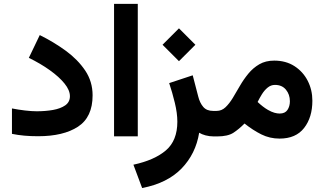

<svg xmlns="http://www.w3.org/2000/svg" viewBox="-20 -702 1668 988"><path d="M168.9 -129.4Q213.9 -129.4 252.7 -136.2Q291.5 -143.1 315.7 -159.9Q339.8 -176.8 339.8 -207Q339.8 -237.8 312 -272.2Q284.2 -306.6 236.3 -340.8Q188.5 -375 128.4 -404.3L184.6 -521.5Q256.8 -485.8 318.6 -440.7Q380.4 -395.5 418.5 -338.9Q456.5 -282.2 456.5 -211.4Q456.5 -99.1 381.3 -50Q306.2 -1 176.3 -1Q138.7 -1 105.7 -3.9Q72.8 -6.8 41.5 -13.2V-144Q73.2 -137.7 108.2 -133.5Q143.1 -129.4 168.9 -129.4Z M689 -682.1V-0.5H566.9V-682.1Z M900.9 -556.2 985.4 -471.7 900.9 -387.2 816.4 -471.7ZM1081.5 0Q1057.6 0 1037.8 -5.4Q1018.1 -10.7 1004.9 -19Q987.3 89.8 914.1 165.3Q840.8 240.7 711.4 265.6L666.5 145.5Q774.9 122.1 833.7 71.8Q892.6 21.5 892.6 -75.7Q892.6 -119.6 879.6 -173.1Q866.7 -226.6 850.6 -274.4L971.7 -314.5L1000 -205.6Q1008.3 -172.4 1025.9 -151.9Q1043.5 -131.3 1076.2 -131.3H1095.2V0Z M1418.5 11.2Q1368.2 11.2 1324.7 -10.5Q1281.2 -32.2 1238.3 -66.4Q1210.4 -38.1 1181.4 -19Q1152.3 0 1097.2 0H1075.7V-131.3H1094.7Q1120.6 -131.3 1140.4 -150.1Q1160.2 -168.9 1178 -198.2Q1195.8 -227.5 1214.8 -260.7Q1233.9 -293.9 1258.1 -323.2Q1282.2 -352.5 1314.5 -371.3Q1346.7 -390.1 1391.1 -390.1Q1451.2 -390.1 1495.4 -361.6Q1539.6 -333 1563.5 -286.1Q1587.4 -239.3 1587.4 -183.6Q1587.4 -98.1 1544.9 -43.5Q1502.4 11.2 1418.5 11.2ZM1395 -265.1Q1374 -265.1 1357.2 -251.2Q1340.3 -237.3 1327.6 -216.8Q1314.9 -196.3 1305.7 -177.2Q1333 -151.4 1358.4 -136.7Q1377 -126 1392.1 -121.8Q1407.2 -117.7 1418.9 -117.7Q1446.8 -117.7 1459.2 -136.2Q1471.7 -154.8 1471.7 -181.2Q1471.7 -215.8 1451.4 -240.5Q1431.2 -265.1 1395 -265.1Z"/></svg>

Font: Vazirmatn FD
Style: Bold
Weight: 700
Designer: Saber Rastikerdar
Foundry: Saber Rastikerdar
Version: Version 33.001